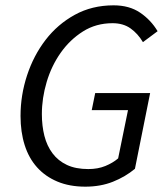

<svg xmlns="http://www.w3.org/2000/svg" viewBox="-20 -688 628 720"><path d="M57 -253Q57 -331 81.5 -405.5Q106 -480 151 -538.5Q196 -597 260.5 -632.5Q325 -668 406 -668Q465 -668 505.5 -640.5Q546 -613 571 -571L516 -530Q497 -562 469.5 -581.5Q442 -601 402 -601Q340 -601 291 -570Q242 -539 207.5 -490Q173 -441 155 -380.5Q137 -320 137 -260Q137 -216 146.5 -178.5Q156 -141 177 -113Q198 -85 231 -69.5Q264 -54 311 -54Q347 -54 375 -65.5Q403 -77 423 -94L460 -275H324L337 -339H543L486 -55Q450 -25 403.5 -6.5Q357 12 300 12Q241 12 195.5 -7Q150 -26 119 -60.5Q88 -95 72.5 -144Q57 -193 57 -253Z"/></svg>

Font: mr_Source Sans Pro
Style: Italic
Weight: 400
Italic angle: -11°
Designer: Paul D. Hunt
Foundry: Adobe Systems Incorporated
Version: Version 1.036;July 10, 2024;FontCreator 11.5.0.2430 64-bit